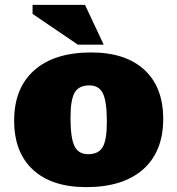

<svg xmlns="http://www.w3.org/2000/svg" viewBox="-20 -752 727 787"><path d="M333.5 15Q192.5 15 115.2 -56.2Q38 -127.5 38 -257.5Q38 -391 120.5 -464Q203 -537 353.5 -537Q494.5 -537 571.8 -465.8Q649 -394.5 649 -264.5Q649 -131 566.8 -58Q484.5 15 333.5 15ZM341 -120Q384 -120 401 -149.2Q418 -178.5 418 -252Q418 -335.5 402 -368.8Q386 -402 346 -402Q303.5 -402 286.2 -372.8Q269 -343.5 269 -270Q269 -186.5 285.2 -153.2Q301.5 -120 341 -120ZM405 -569H299L113.5 -695V-732H328.5Z"/></svg>

Font: Newsreader Caption ExtraBold
Style: Regular
Weight: 800
Designer: Hugues Gentile
Foundry: Production Type
Version: Version 1.001